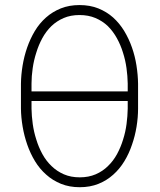

<svg xmlns="http://www.w3.org/2000/svg" viewBox="-20 -741 640 770"><path d="M533.7 -305.2V-405.3Q533.2 -440.9 527.3 -478.3Q521.5 -515.6 509.3 -550.3Q497.1 -585.4 478.3 -616.5Q459.5 -647.5 433.6 -670.9Q407.7 -693.8 374.3 -707.3Q340.8 -720.7 298.8 -720.7Q257.3 -720.7 223.9 -707.3Q190.4 -693.8 164.6 -670.9Q138.2 -647.5 119.6 -616.5Q101.1 -585.4 88.9 -550.3Q76.7 -515.1 70.6 -478Q64.5 -440.9 64 -405.3V-305.2Q64.5 -270 70.8 -232.9Q77.1 -195.8 89.4 -160.6Q101.6 -125.5 120.4 -94.5Q139.2 -63.5 165.5 -40.5Q191.4 -17.1 224.9 -3.7Q258.3 9.8 299.8 9.8Q341.3 9.8 374.8 -3.7Q408.2 -17.1 434.1 -40.5Q460 -63.5 478.8 -94.5Q497.6 -125.5 509.3 -160.6Q521.5 -195.3 527.6 -232.7Q533.7 -270 533.7 -305.2ZM106.4 -374.5V-406.2Q106.4 -435.5 111.1 -467.5Q115.7 -499.5 125.5 -529.8Q134.8 -560.5 149.7 -587.9Q164.6 -615.2 186 -636.2Q207.5 -656.7 235.4 -668.7Q263.2 -680.7 298.8 -680.7Q334.5 -680.7 362.8 -668.7Q391.1 -656.7 412.6 -636.2Q433.6 -615.2 448.7 -587.9Q463.9 -560.5 473.1 -530.3Q482.9 -500 487.3 -468Q491.7 -436 492.2 -406.2V-374.5ZM492.2 -335.9V-305.2Q491.7 -275.4 487.5 -243.7Q483.4 -211.9 473.6 -181.2Q464.4 -150.9 449.5 -123.3Q434.6 -95.7 413.1 -75.2Q392.1 -54.2 363.8 -42Q335.4 -29.8 299.8 -29.8Q264.2 -29.8 236.1 -42Q208 -54.2 186.5 -75.2Q165 -95.7 149.9 -123.3Q134.8 -150.9 125.5 -181.6Q115.7 -211.9 111.3 -243.9Q106.9 -275.9 106.4 -305.2V-335.9Z"/></svg>

Font: Roboto Mono ExtraLight
Style: Regular
Weight: 250
Monospace: yes
Designer: Google
Version: Version 3.000